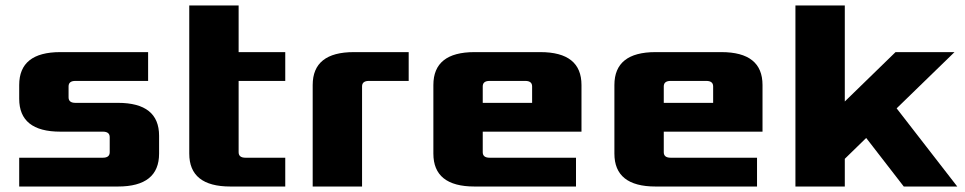

<svg xmlns="http://www.w3.org/2000/svg" viewBox="-20 -680 3520 700"><path d="M50 0V-105H355Q380 -105 380 -125V-180Q380 -200 355 -200H200Q50 -200 50 -320V-370Q50 -490 200 -490H520V-385H255Q230 -385 230 -365V-325Q230 -305 255 -305H410Q560 -305 560 -185V-120Q560 0 410 0Z M670 -120V-660H850V-490H1020V-385H850V-125Q850 -105 875 -105H1020V0H820Q670 0 670 -120Z M1120 0V-370Q1120 -490 1270 -490H1470V-385H1325Q1300 -385 1300 -365V0Z M1560 -120V-370Q1560 -490 1710 -490H1950Q2100 -490 2100 -370V-200H1740V-125Q1740 -105 1765 -105H2080V0H1710Q1560 0 1560 -120ZM1740 -305H1920V-365Q1920 -385 1895 -385H1765Q1740 -385 1740 -365Z M2220 -120V-370Q2220 -490 2370 -490H2610Q2760 -490 2760 -370V-200H2400V-125Q2400 -105 2425 -105H2740V0H2370Q2220 0 2220 -120ZM2400 -305H2580V-365Q2580 -385 2555 -385H2425Q2400 -385 2400 -365Z M2880 0V-660H3060V-310L3245 -490H3460L3249 -285L3470 0H3275L3138 -177L3060 -101V0Z"/></svg>

Font: Xolonium
Style: Bold
Weight: 700
Designer: Severin Meyer
Version: Version 4.2